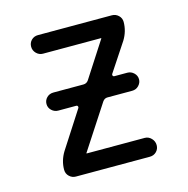

<svg xmlns="http://www.w3.org/2000/svg" viewBox="-83 -600 667 681"><g transform="rotate(-15 250.0 -260.0)"><path d="M98.6 -97.7 185.5 -232.4Q187.5 -235.4 186 -238.8Q184.6 -242.2 180.7 -242.2H114.3Q100.6 -242.2 90.3 -252Q80.1 -261.7 80.1 -275.4Q80.1 -289.1 89.8 -298.8Q99.6 -308.6 114.3 -308.6H224.6Q236.3 -308.6 243.2 -318.4L327.1 -448.2L328.1 -449.2V-450.2Q328.1 -451.2 327.1 -451.2H114.3Q100.6 -451.2 90.3 -461.4Q80.1 -471.7 80.1 -485.8Q80.1 -500 89.8 -509.8Q99.6 -519.5 114.3 -519.5H385.7Q399.4 -519.5 409.7 -509.8Q419.9 -500 419.9 -486.3Q419.9 -452.1 401.4 -421.9L333 -318.4Q331.1 -315.4 332.5 -312Q334 -308.6 337.9 -308.6H385.7Q399.4 -308.6 409.7 -298.8Q419.9 -289.1 419.9 -275.4Q419.9 -262.7 410.2 -252.4Q400.4 -242.2 385.7 -242.2H294.9Q284.2 -242.2 277.3 -232.4L172.9 -72.3L171.9 -71.3V-70.3Q171.9 -69.3 172.9 -69.3H385.7Q399.4 -69.3 409.7 -58.6Q419.9 -47.9 419.9 -33.7Q419.9 -19.5 410.2 -9.8Q400.4 0 385.7 0H114.3Q100.6 0 90.3 -9.8Q80.1 -19.5 80.1 -34.2Q80.1 -67.4 98.6 -97.7Z"/></g></svg>

Font: Rounded-X Mgen+ 2m regular
Style: Regular
Weight: 400
Designer: [Source Han Sans]
Ryoko NISHIZUKA  (kana & ideographs); Paul D. Hunt (Latin, Greek & Cyrillic); Wenlong ZHANG  (bopomofo
Version: Version 1.059.20150602